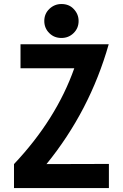

<svg xmlns="http://www.w3.org/2000/svg" viewBox="-20 -958 626 978"><path d="M293 -937.5Q331.1 -937.5 354.5 -913.1Q380.4 -886.7 380.4 -851.1Q380.4 -814.5 355 -789.6Q329.6 -764.6 293 -764.6Q256.3 -764.6 231.9 -788.6Q205.6 -814 205.6 -851.1Q205.6 -888.2 231.9 -913.1Q257.8 -937.5 293 -937.5ZM51.3 0V-122.1Q266.6 -350.6 358.4 -610.4H84.5V-732.4H533.7Q437.5 -393.6 216.8 -122.1L534.7 -123V0Z"/></svg>

Font: Consola Mono
Style: Bold
Weight: 700
Monospace: yes
Designer: Wojciech Kalinowski "wmk69" (wmk69@o2.pl)
Foundry: Wojciech Kalinowski "wmk69" (wmk69@o2.pl)
Version: Version 2.1.0